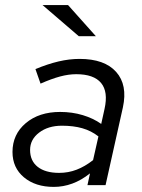

<svg xmlns="http://www.w3.org/2000/svg" viewBox="-20 -726 556 753"><path d="M29 0ZM191 7Q119 7 74 -30.5Q29 -68 29 -130Q29 -199 81 -243Q133 -287 216 -287Q263 -287 304.5 -274.5Q346 -262 377 -240L390 -299Q405 -366 376.5 -400.5Q348 -435 279 -435Q249 -435 215.5 -426Q182 -417 139 -398L119 -455Q167 -475 209.5 -485Q252 -495 292 -495Q390 -495 435.5 -444Q481 -393 462 -305L394 0H323L333 -46Q299 -19 263.5 -6Q228 7 191 7ZM98 -138Q98 -95 128 -71.5Q158 -48 212 -48Q248 -48 280.5 -60.5Q313 -73 345 -98L366 -191Q338 -213 303 -223Q268 -233 223 -233Q169 -233 133.5 -206Q98 -179 98 -138ZM247 -706 356 -584H289L147 -706Z"/></svg>

Font: Red Hat Text
Style: Italic
Weight: 400
Italic angle: -12°
Designer: Pentagram / MCKL
Foundry: Pentagram / MCKL
Version: Version 1.005; Red Hat Text Italic